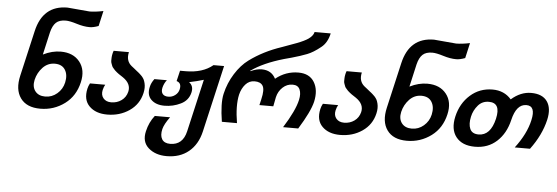

<svg xmlns="http://www.w3.org/2000/svg" viewBox="-58 -929 4000 1378"><g transform="rotate(5 1942.0 -240.0)"><path d="M245 0Q146 0 102 -61.5Q58 -123 82 -225L157 -551Q200 -740 377 -740L537 -726Q578 -726 636 -738L611 -628Q574 -614 547 -614Q504 -614 453 -630Q402 -646 373 -646Q327 -646 303 -623.5Q279 -601 267 -552L230 -389Q294 -421 357 -421Q447 -421 493.5 -362.5Q540 -304 519 -214Q496 -114 421 -58Q343 0 245 0ZM273 -90Q321 -90 358.5 -122Q396 -154 407 -203Q419 -258 396.5 -294.5Q374 -331 322 -331Q272 -331 236 -294Q199 -255 187 -203Q176 -153 200 -121.5Q224 -90 273 -90Z M748 -90Q790 -90 822 -113Q854 -136 864 -176Q878 -234 817 -276Q816 -277 802 -286Q788 -295 786 -296.5Q784 -298 771.5 -307.5Q759 -317 756.5 -320.5Q754 -324 745 -333.5Q736 -343 734 -349Q732 -355 727.5 -366Q723 -377 723 -387Q723 -397 723.5 -409.5Q724 -422 727 -436Q729 -447 734 -460H844Q829 -397 872 -362Q877 -358 890.5 -347.5Q904 -337 912 -330Q915 -328 923 -321.5Q931 -315 933.5 -312.5Q936 -310 942.5 -304Q949 -298 951.5 -295Q954 -292 958.5 -286Q963 -280 965.5 -275Q968 -270 970.5 -263Q973 -256 975 -248Q983 -216 974 -177Q955 -94 886 -47Q817 0 727 0Q644 0 598 -46Q552 -92 570 -173Q574 -192 585 -212H695Q686 -198 680 -173Q672 -137 691.5 -113.5Q711 -90 748 -90Z M1153 -166Q1180 -166 1202 -182.5Q1224 -199 1230 -225Q1241 -272 1203 -283L1221 -359H1261Q1384 -359 1457 -420H1533L1422 62Q1400 156 1336.5 208Q1273 260 1178 260Q1097 260 1047 216Q997 172 1015 95Q1030 29 1069 -20H1179Q1140 33 1131 69Q1120 115 1136.5 142.5Q1153 170 1196 170Q1287 170 1310 69L1397 -309Q1347 -294 1293 -283Q1328 -257 1316 -209Q1302 -152 1248 -126Q1193 -99 1131 -99Q1069 -99 1035 -132.5Q1001 -166 1015 -225Q1021 -254 1043 -283H1133Q1114 -260 1106 -228Q1099 -199 1111.5 -182.5Q1124 -166 1153 -166Z M2090 -225Q2100 -270 2087 -300Q2074 -330 2035 -330Q1995 -330 1964 -301.5Q1933 -273 1923 -230Q1923 -225 1910 -163H1810L1820 -206Q1837 -277 1820 -304Q1804 -330 1761 -330Q1722 -330 1695.5 -300Q1669 -270 1658 -225Q1640 -144 1661 -20H1552Q1531 -152 1547 -221Q1565 -300 1607.5 -367.5Q1650 -435 1703 -474Q1803 -548 1935 -592Q1959 -600 2039 -630Q2094 -651 2121 -670Q2153 -693 2159 -720H2275Q2260 -652 2217 -618Q2164 -575 2120 -558Q2074 -540 2010 -522L1958 -508Q1809 -465 1722 -402L1725 -400Q1768 -420 1805 -420Q1875 -420 1905 -361Q1978 -420 2069 -420Q2149 -420 2183.5 -363Q2218 -306 2199 -221Q2182 -149 2102 -20H1993Q2073 -147 2090 -225Z M2426 -90Q2468 -90 2500 -113Q2532 -136 2542 -176Q2556 -234 2495 -276Q2494 -277 2480 -286Q2466 -295 2464 -296.5Q2462 -298 2449.5 -307.5Q2437 -317 2434.5 -320.5Q2432 -324 2423 -333.5Q2414 -343 2412 -349Q2410 -355 2405.5 -366Q2401 -377 2401 -387Q2401 -397 2401.5 -409.5Q2402 -422 2405 -436Q2407 -447 2412 -460H2522Q2507 -397 2550 -362Q2555 -358 2568.5 -347.5Q2582 -337 2590 -330Q2593 -328 2601 -321.5Q2609 -315 2611.5 -312.5Q2614 -310 2620.5 -304Q2627 -298 2629.5 -295Q2632 -292 2636.5 -286Q2641 -280 2643.5 -275Q2646 -270 2648.5 -263Q2651 -256 2653 -248Q2661 -216 2652 -177Q2633 -94 2564 -47Q2495 0 2405 0Q2322 0 2276 -46Q2230 -92 2248 -173Q2252 -192 2263 -212H2373Q2364 -198 2358 -173Q2350 -137 2369.5 -113.5Q2389 -90 2426 -90Z M2886 0Q2787 0 2743 -61.5Q2699 -123 2723 -225L2798 -551Q2841 -740 3018 -740L3178 -726Q3219 -726 3277 -738L3252 -628Q3215 -614 3188 -614Q3145 -614 3094 -630Q3043 -646 3014 -646Q2968 -646 2944 -623.5Q2920 -601 2908 -552L2871 -389Q2935 -421 2998 -421Q3088 -421 3134.5 -362.5Q3181 -304 3160 -214Q3137 -114 3062 -58Q2984 0 2886 0ZM2914 -90Q2962 -90 2999.5 -122Q3037 -154 3048 -203Q3060 -258 3037.5 -294.5Q3015 -331 2963 -331Q2913 -331 2877 -294Q2840 -255 2828 -203Q2817 -153 2841 -121.5Q2865 -90 2914 -90Z M3746 -420Q3827 -420 3861.5 -371Q3896 -322 3877 -238Q3851 -126 3772 -20H3662Q3742 -125 3764 -225Q3788 -330 3719 -330Q3647 -330 3620 -214Q3597 -116 3533.5 -58Q3470 0 3376 0Q3284 0 3240 -56Q3197 -111 3218 -204Q3240 -300 3307.5 -360Q3375 -420 3468 -420Q3552 -420 3603 -361Q3670 -420 3746 -420ZM3330 -213Q3318 -159 3333 -124.5Q3348 -90 3395 -90Q3481 -90 3510 -213Q3537 -330 3449 -330Q3402 -330 3372 -296Q3340 -259 3330 -213Z"/></g></svg>

Font: Miedinger
Style: Bold-Italic
Weight: 700
Italic angle: -13°
Version: Version 001.000